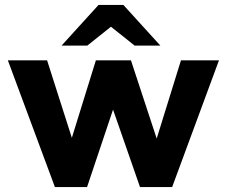

<svg xmlns="http://www.w3.org/2000/svg" viewBox="-20 -759 925 783"><path d="M204 4 12 -513H172L273 -197L371 -513H514L619 -194L718 -513H873L682 4H551L441 -312L335 4ZM529 -573 410 -668 382 -739H483L634 -573ZM231 -573 382 -739H483L455 -668L336 -573Z"/></svg>

Font: REM SemiBold
Style: Regular
Weight: 600
Designer: Octavio Pardo
Foundry: Ashler Design
Version: Version 1.005;gftools[0.9.28]